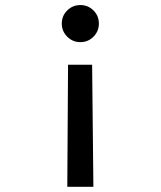

<svg xmlns="http://www.w3.org/2000/svg" viewBox="-20 -547 626 748"><path d="M242.2 180.7 245.1 -294.9H338.9L343.8 180.7ZM293 -527.3Q323.2 -527.3 344.2 -506.3Q365.2 -485.4 365.2 -455.1Q365.2 -425.3 344.2 -404.1Q323.2 -382.8 293 -382.8Q263.2 -382.8 241.9 -404.1Q220.7 -425.3 220.7 -455.1Q220.7 -485.4 241.9 -506.3Q263.2 -527.3 293 -527.3Z"/></svg>

Font: Cascadia Code PL
Style: Regular
Weight: 400
Monospace: yes
Designer: Aaron Bell
Foundry: Saja Typeworks
Version: Version 2102.003